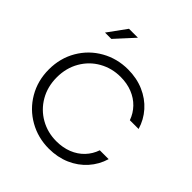

<svg xmlns="http://www.w3.org/2000/svg" viewBox="-248 -1107 1288 1288"><g transform="rotate(45 396.0 -463.5)"><path d="M46.4 -365.7Q46.4 -472.7 96.7 -558.6Q147 -644.5 233.2 -693.1Q319.3 -741.7 422.4 -741.7Q504.9 -741.7 573 -712.2Q641.1 -682.6 688 -629.9Q734.9 -577.1 754.9 -508.8H671.9Q654.3 -558.1 619.1 -594.5Q584 -630.9 533.9 -650.9Q483.9 -670.9 422.4 -670.9Q339.8 -670.9 271 -632.1Q202.1 -593.3 161.9 -523.7Q121.6 -454.1 121.6 -365.7Q121.6 -277.3 161.9 -207.8Q202.1 -138.2 271 -99.1Q339.8 -60.1 422.4 -60.1Q483.9 -60.1 534.2 -80.1Q584.5 -100.1 619.6 -137Q654.8 -173.8 671.9 -223.6H755.9Q735.4 -154.8 688.2 -101.8Q641.1 -48.8 572.8 -19Q504.4 10.7 422.4 10.7Q319.3 10.7 233.2 -38.1Q147 -86.9 96.7 -172.9Q46.4 -258.8 46.4 -365.7ZM138.2 -806.6 233.9 -938.5H318.8L198.2 -806.6Z"/></g></svg>

Font: Glacial Indifference
Style: Regular
Weight: 400
Designer: Alfredo Marco Pradil
Foundry: Alfredo Marco Pradil
Version: Version 1.312